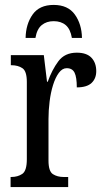

<svg xmlns="http://www.w3.org/2000/svg" viewBox="-20 -760 423 780"><path d="M23 0V-41H26Q52 -41 70.5 -53.5Q89 -66 89 -113V-427Q89 -471 71 -483Q53 -495 27 -495H24V-536H158L171 -428H174Q191 -476 217 -511Q243 -546 292 -546Q332 -546 351.5 -525.5Q371 -505 371 -471Q371 -441 352 -423Q333 -405 292 -405Q292 -446 283 -464.5Q274 -483 251 -483Q233 -483 219 -464Q205 -445 195.5 -414.5Q186 -384 181.5 -347.5Q177 -311 177 -276V-108Q177 -64 195 -52.5Q213 -41 238 -41H257V0ZM84 -606Q85 -662 112.5 -701Q140 -740 198 -740Q256 -740 284 -701Q312 -662 313 -606H272Q266 -642 247 -658Q228 -674 198 -674Q169 -674 149.5 -658Q130 -642 124 -606Z"/></svg>

Font: Noto Serif ExtraCondensed
Style: Regular
Weight: 400
Width: 2
Designer: Monotype Design Team
Foundry: Monotype Imaging Inc.
Version: Version 2.015